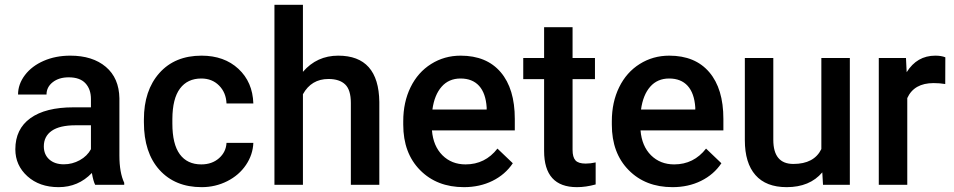

<svg xmlns="http://www.w3.org/2000/svg" viewBox="-20 -770 3973 800"><path d="M376.5 0Q368.7 -15.1 362.8 -49.3Q306.2 9.8 224.1 9.8Q144.5 9.8 94.2 -35.6Q43.9 -81.1 43.9 -147.9Q43.9 -232.4 106.7 -277.6Q169.4 -322.8 286.1 -322.8H358.9V-357.4Q358.9 -398.4 335.9 -423.1Q313 -447.8 266.1 -447.8Q225.6 -447.8 199.7 -427.5Q173.8 -407.2 173.8 -376H55.2Q55.2 -419.4 84 -457.3Q112.8 -495.1 162.4 -516.6Q211.9 -538.1 272.9 -538.1Q365.7 -538.1 420.9 -491.5Q476.1 -444.8 477.5 -360.4V-122.1Q477.5 -50.8 497.6 -8.3V0ZM246.1 -85.4Q281.2 -85.4 312.3 -102.5Q343.3 -119.6 358.9 -148.4V-248H294.9Q229 -248 195.8 -225.1Q162.6 -202.1 162.6 -160.2Q162.6 -126 185.3 -105.7Q208 -85.4 246.1 -85.4Z M818.8 -85Q863.3 -85 892.6 -110.8Q921.9 -136.7 923.8 -174.8H1035.6Q1033.7 -125.5 1004.9 -82.8Q976.1 -40 926.8 -15.1Q877.4 9.8 820.3 9.8Q709.5 9.8 644.5 -62Q579.6 -133.8 579.6 -260.3V-272.5Q579.6 -393.1 644 -465.6Q708.5 -538.1 819.8 -538.1Q914.1 -538.1 973.4 -483.2Q1032.7 -428.2 1035.6 -338.9H923.8Q921.9 -384.3 892.8 -413.6Q863.8 -442.9 818.8 -442.9Q761.2 -442.9 730 -401.1Q698.7 -359.4 698.2 -274.4V-255.4Q698.2 -169.4 729.2 -127.2Q760.3 -85 818.8 -85Z M1242.2 -470.7Q1300.3 -538.1 1389.2 -538.1Q1558.1 -538.1 1560.5 -345.2V0H1441.9V-340.8Q1441.9 -395.5 1418.2 -418.2Q1394.5 -440.9 1348.6 -440.9Q1277.3 -440.9 1242.2 -377.4V0H1123.5V-750H1242.2Z M1913.1 9.8Q1800.3 9.8 1730.2 -61.3Q1660.2 -132.3 1660.2 -250.5V-265.1Q1660.2 -344.2 1690.7 -406.5Q1721.2 -468.8 1776.4 -503.4Q1831.5 -538.1 1899.4 -538.1Q2007.3 -538.1 2066.2 -469.2Q2125 -400.4 2125 -274.4V-226.6H1779.8Q1785.2 -161.1 1823.5 -123Q1861.8 -85 1919.9 -85Q2001.5 -85 2052.7 -150.9L2116.7 -89.8Q2085 -42.5 2032 -16.4Q1979 9.8 1913.1 9.8ZM1898.9 -442.9Q1850.1 -442.9 1820.1 -408.7Q1790 -374.5 1781.7 -313.5H2007.8V-322.3Q2003.9 -381.8 1976.1 -412.4Q1948.2 -442.9 1898.9 -442.9Z M2365.7 -656.7V-528.3H2459V-440.4H2365.7V-145.5Q2365.7 -115.2 2377.7 -101.8Q2389.6 -88.4 2420.4 -88.4Q2440.9 -88.4 2461.9 -93.3V-1.5Q2421.4 9.8 2383.8 9.8Q2247.1 9.8 2247.1 -141.1V-440.4H2160.2V-528.3H2247.1V-656.7Z M2782.2 9.8Q2669.4 9.8 2599.4 -61.3Q2529.3 -132.3 2529.3 -250.5V-265.1Q2529.3 -344.2 2559.8 -406.5Q2590.3 -468.8 2645.5 -503.4Q2700.7 -538.1 2768.6 -538.1Q2876.5 -538.1 2935.3 -469.2Q2994.1 -400.4 2994.1 -274.4V-226.6H2648.9Q2654.3 -161.1 2692.6 -123Q2731 -85 2789.1 -85Q2870.6 -85 2921.9 -150.9L2985.8 -89.8Q2954.1 -42.5 2901.1 -16.4Q2848.1 9.8 2782.2 9.8ZM2768.1 -442.9Q2719.2 -442.9 2689.2 -408.7Q2659.2 -374.5 2650.9 -313.5H2877V-322.3Q2873 -381.8 2845.2 -412.4Q2817.4 -442.9 2768.1 -442.9Z M3406.2 -51.8Q3354 9.8 3257.8 9.8Q3171.9 9.8 3127.7 -40.5Q3083.5 -90.8 3083.5 -186V-528.3H3202.1V-187.5Q3202.1 -86.9 3285.6 -86.9Q3372.1 -86.9 3402.3 -148.9V-528.3H3521V0H3409.2Z M3918.5 -419.9Q3895 -423.8 3870.1 -423.8Q3788.6 -423.8 3760.3 -361.3V0H3641.6V-528.3H3754.9L3757.8 -469.2Q3800.8 -538.1 3877 -538.1Q3902.3 -538.1 3918.9 -531.2Z"/></svg>

Font: Vazir Medium FD-UI
Style: Medium-FD-UI
Weight: 500
Designer: Saber Rastikerdar
Foundry: Saber Rastikerdar
Version: Version 30.1.0